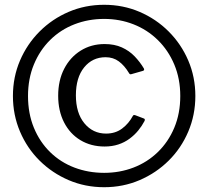

<svg xmlns="http://www.w3.org/2000/svg" viewBox="-20 -772 870 802"><path d="M415 10Q336 10 267 -19.5Q198 -49 145.5 -101Q93 -153 63.5 -222.5Q34 -292 34 -371Q34 -450 63.5 -519Q93 -588 145.5 -640.5Q198 -693 267 -722.5Q336 -752 415 -752Q494 -752 563 -722.5Q632 -693 684.5 -640.5Q737 -588 766.5 -519Q796 -450 796 -371Q796 -292 766.5 -222.5Q737 -153 684.5 -101Q632 -49 563 -19.5Q494 10 415 10ZM415 -50Q480 -50 537.5 -72Q595 -94 639 -136.5Q683 -179 708 -238.5Q733 -298 733 -371Q733 -443 708 -502.5Q683 -562 639 -605Q595 -648 537.5 -670.5Q480 -693 415 -693Q349 -693 291 -670.5Q233 -648 189.5 -605Q146 -562 121.5 -502.5Q97 -443 97 -371Q97 -298 121.5 -238.5Q146 -179 189.5 -136.5Q233 -94 291 -72Q349 -50 415 -50ZM417 -588Q458 -588 489 -574Q520 -560 542.5 -536.5Q565 -513 581 -486Q583 -481 581.5 -479Q580 -477 577 -476L528 -462Q522 -460 518 -468Q500 -498 476.5 -515.5Q453 -533 421 -533Q366 -533 331.5 -490.5Q297 -448 297 -374Q297 -300 332.5 -257Q368 -214 423 -214Q462 -214 490 -235Q518 -256 535 -288Q538 -294 547 -290L581 -277Q587 -275 584 -267Q573 -246 557.5 -227Q542 -208 521 -192.5Q500 -177 474 -168.5Q448 -160 417 -160Q360 -160 316 -186.5Q272 -213 247.5 -261Q223 -309 223 -372Q223 -436 248 -484.5Q273 -533 317 -560.5Q361 -588 417 -588Z"/></svg>

Font: Libre Franklin Thin
Style: Regular
Weight: 400
Version: Version 3.000